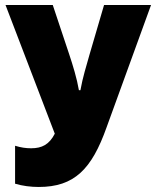

<svg xmlns="http://www.w3.org/2000/svg" viewBox="-20 -734 621 764"><path d="M134 10C276 10 345 -61 404 -227L581 -714H394L336 -516C324 -473 309 -426 300 -375H294C286 -422 270 -474 255 -519L190 -714H2L198 -202C176 -159 147 -144 104 -144C82 -144 63 -147 40 -154V-3C70 6 103 10 134 10Z"/></svg>

Font: Noto Sans Condensed Black
Style: Regular
Weight: 900
Width: 3
Designer: Monotype Design Team
Foundry: Monotype Imaging Inc.
Version: Version 2.013